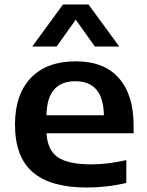

<svg xmlns="http://www.w3.org/2000/svg" viewBox="-20 -828 656 858"><path d="M368 10Q206.5 10 126.8 -58.2Q47 -126.5 47 -271.5Q47 -406 118 -480Q189 -554 319 -554Q445 -554 511 -479.2Q577 -404.5 577 -267.5V-232.5H188Q192 -158 237.8 -125.8Q283.5 -93.5 389.5 -93.5Q425 -93.5 464.8 -98.5Q504.5 -103.5 544.5 -112.5V-10.5Q496.5 0.5 452.8 5.2Q409 10 368 10ZM317 -465Q255 -465 222.2 -428.5Q189.5 -392 187.5 -313H444.5Q442.5 -391 410.5 -428Q378.5 -465 317 -465ZM124 -620 261.5 -808H375.5L513 -620H404L318.5 -740L233 -620Z"/></svg>

Font: Encode Sans Exp SmBold
Style: Regular
Weight: 600
Width: 7
Designer: Multiple Designers
Foundry: Impallari Type
Version: Version 3.002; ttfautohint (v1.8.3) -l 8 -r 50 -G 200 -x 14 